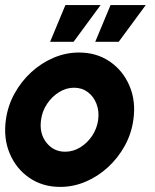

<svg xmlns="http://www.w3.org/2000/svg" viewBox="-28 -720 608 753"><path d="M208 13Q139 13 87.2 -22.5Q35.5 -58 10.2 -117.8Q-15 -177.5 -5 -250Q2.5 -305 28.8 -352.8Q55 -400.5 94.5 -436.8Q134 -473 182.2 -493.5Q230.5 -514 282 -514Q351 -514 402.8 -478.5Q454.5 -443 480 -383Q505.5 -323 495 -250Q487.5 -195.5 461.2 -148Q435 -100.5 395.5 -64.2Q356 -28 308 -7.5Q260 13 208 13ZM227.5 -125Q259 -125 287 -142.2Q315 -159.5 333.8 -188Q352.5 -216.5 357 -250Q361.5 -284.5 350.2 -313.2Q339 -342 316 -359Q293 -376 262.5 -376Q231.5 -376 203.5 -358.5Q175.5 -341 156.5 -312.5Q137.5 -284 133 -250Q125.5 -197 153.8 -161Q182 -125 227.5 -125ZM345.5 -556 405.5 -700H543.5L437.5 -556ZM168.5 -556 228.5 -700H366.5L260.5 -556Z"/></svg>

Font: Urbanist ExtraBold
Style: Italic
Weight: 800
Italic angle: -8°
Designer: Corey Hu
Foundry: Corey Hu
Version: Version 1.321; ttfautohint (v1.8.4.7-5d5b)